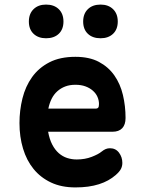

<svg xmlns="http://www.w3.org/2000/svg" viewBox="-20 -808 640 838"><path d="M460 -161Q485 -161 499.5 -141.5Q514 -122 514 -97Q514 -83 508 -71Q502 -59 485 -44Q470 -31 452 -21Q434 -11 412 -4Q390 3 364.5 6.5Q339 10 309 10Q248 10 202.5 -11.5Q157 -33 126.5 -70.5Q96 -108 80.5 -159.5Q65 -211 65 -271Q65 -326 78 -378.5Q91 -431 120 -471.5Q149 -512 195.5 -536Q242 -560 309 -560Q370 -560 411.5 -538Q453 -516 479 -479Q505 -442 516.5 -393.5Q528 -345 528 -293Q528 -264 513.5 -248.5Q499 -233 471 -233H190Q196 -200 208 -177Q220 -154 236.5 -139.5Q253 -125 273 -118.5Q293 -112 315 -112Q351 -112 380.5 -123.5Q410 -135 423 -146Q433 -154 441.5 -157.5Q450 -161 460 -161ZM399 -334Q405 -334 408.5 -338Q412 -342 412 -354Q412 -370 405.5 -385Q399 -400 385.5 -412Q372 -424 353 -431Q334 -438 309 -438Q284 -438 264.5 -430.5Q245 -423 230 -409.5Q215 -396 205.5 -377Q196 -358 191 -334ZM419 -641Q384 -641 363.5 -660.5Q343 -680 343 -714Q343 -748 363.5 -768Q384 -788 419 -788Q453 -788 473.5 -768Q494 -748 494 -714Q494 -680 473.5 -660.5Q453 -641 419 -641ZM181 -641Q147 -641 126.5 -660.5Q106 -680 106 -714Q106 -748 126.5 -768Q147 -788 181 -788Q216 -788 236.5 -768Q257 -748 257 -714Q257 -680 236.5 -660.5Q216 -641 181 -641Z"/></svg>

Font: Maple Mono
Style: Bold
Weight: 700
Monospace: yes
Designer: subframe7536
Version: Version 7.200